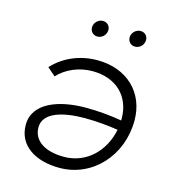

<svg xmlns="http://www.w3.org/2000/svg" viewBox="-106 -799 811 892"><g transform="rotate(15 299.0 -353.0)"><path d="M303 -526C221 -526 145 -495 90 -436L129 -402C168 -444 228 -471 294 -471C409 -471 481 -399 481 -293V-284C430 -293 370 -299 307 -299C180 -299 58 -257 58 -150C58 -51 144 3 260 3C419 3 541 -130 541 -300C541 -432 447 -526 303 -526ZM273 -632C295 -632 315 -650 315 -675C315 -693 301 -709 280 -709C258 -709 238 -690 238 -667C238 -648 252 -632 273 -632ZM454 -632C476 -632 496 -650 496 -675C496 -693 483 -709 461 -709C439 -709 419 -690 419 -667C419 -648 433 -632 454 -632ZM118 -154C118 -225 209 -251 316 -251C374 -251 429 -245 476 -238C455 -132 376 -52 267 -52C177 -52 118 -89 118 -154Z"/></g></svg>

Font: Fixel Display Light
Style: Italic
Weight: 300
Italic angle: -10°
Designer: AlfaBravo + MacPaw
Foundry: Kyrylo Tkachov, Marchela Mozhyna, Serhii Makarenko, Maria Weinstein, Zakhar Kryvoshyya
Version: Version 1.210;Glyphs 3.2 (3217)